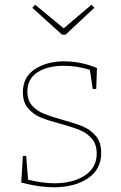

<svg xmlns="http://www.w3.org/2000/svg" viewBox="-20 -788 515 814"><path d="M245 -280Q300 -265 332 -251.5Q364 -238 386.5 -211.5Q409 -185 409 -140Q409 -69 352 -31.5Q295 6 208 6Q147 6 70 -14L77 -127H91L99 -26Q163 -11 211 -11Q289 -11 339.5 -44Q390 -77 390 -137Q390 -176 369.5 -200Q349 -224 318.5 -236.5Q288 -249 237 -263Q184 -277 152.5 -290Q121 -303 99 -329Q77 -355 77 -397Q77 -461 127.5 -494.5Q178 -528 252 -528Q321 -528 391 -500L388 -411H373L361 -492Q307 -509 250 -509Q182 -509 139 -481.5Q96 -454 96 -400Q96 -363 116 -340.5Q136 -318 165.5 -306Q195 -294 245 -280ZM250 -668 368 -768 380 -755 258 -641H243L117 -755L129 -768Z"/></svg>

Font: Bitter Pro Thin
Style: Regular
Weight: 250
Designer: Sol Matas, and Bitter project Authors
Foundry: Sol Matas
Version: Version 1.010